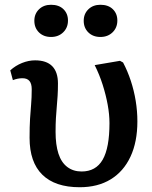

<svg xmlns="http://www.w3.org/2000/svg" viewBox="-20 -771 639 805"><path d="M314 14Q211 14 157.5 -38.5Q104 -91 104 -193Q104 -241 106 -273Q108 -305 110.5 -333.5Q113 -362 113 -397Q113 -420 103.5 -431.5Q94 -443 74 -443Q64 -443 54 -441Q44 -439 34 -435L23 -476Q45 -496 72.5 -507Q100 -518 127 -518Q175 -518 199 -493.5Q223 -469 223 -421Q223 -392 221.5 -368.5Q220 -345 218 -323Q216 -301 214.5 -276Q213 -251 213 -218Q213 -164 225 -127Q237 -90 262 -71Q287 -52 322 -52Q382 -52 410.5 -101.5Q439 -151 439 -255Q439 -291 431.5 -332Q424 -373 410.5 -415.5Q397 -458 377 -498L483 -516L496 -509Q515 -473 528.5 -432Q542 -391 549 -348Q556 -305 556 -262Q556 -176 527 -114Q498 -52 444 -19Q390 14 314 14ZM401 -616Q370 -616 350.5 -635Q331 -654 331 -684Q331 -713 350.5 -732Q370 -751 401 -751Q434 -751 453 -732.5Q472 -714 472 -685Q472 -655 452 -635.5Q432 -616 401 -616ZM194 -616Q163 -616 143.5 -635Q124 -654 124 -684Q124 -713 143.5 -732Q163 -751 194 -751Q227 -751 246 -732.5Q265 -714 265 -685Q265 -655 245 -635.5Q225 -616 194 -616Z"/></svg>

Font: Literata 18pt Medium
Style: Regular
Weight: 500
Designer: Latin by Veronika Burian and Jose Scaglione. Greek by Irene Vlachou. Cyrillic by Vera Evstafieva.
Foundry: TypeTogether
Version: Version 3.103;gftools[0.9.29]